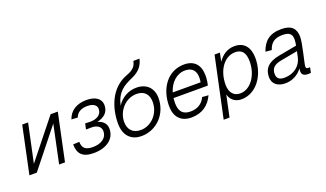

<svg xmlns="http://www.w3.org/2000/svg" viewBox="-83 -1319 3441 2028"><g transform="rotate(-20 1638.0 -305.5)"><path d="M26 0H109L450 -428L360 0H426L538 -530H457L112 -98L204 -530H138Z M747 12C886 12 989 -56 989 -173C989 -230 955 -267 894 -285C968 -302 1025 -342 1025 -426C1025 -498 964 -542 863 -542C749 -542 673 -489 645 -403L715 -399C732 -447 774 -479 850 -479C915 -479 954 -452 954 -410C954 -341 893 -311 821 -312L767 -314L753 -250L808 -251C878 -253 920 -222 920 -172C920 -93 850 -51 761 -51C677 -51 642 -82 642 -152L572 -149C572 -42 623 12 747 12Z M1281 16C1456 16 1587 -126 1587 -301C1587 -412 1518 -484 1403 -484C1311 -484 1233 -438 1183 -362C1215 -504 1291 -550 1394 -595C1488 -636 1524 -691 1540 -761L1471 -760C1460 -708 1437 -673 1356 -643C1159 -572 1092 -366 1092 -193C1092 -43 1182 16 1281 16ZM1297 -47C1207 -47 1159 -102 1159 -187C1159 -307 1255 -421 1383 -421C1471 -421 1515 -366 1515 -284C1515 -148 1411 -47 1297 -47Z M1845 12C1971 12 2049 -53 2093 -148L2023 -153C1995 -90 1938 -51 1858 -51C1774 -51 1732 -94 1732 -192C1732 -210 1733 -228 1735 -246H2121C2130 -279 2135 -319 2135 -354C2135 -472 2076 -542 1960 -542C1776 -542 1662 -382 1662 -182C1662 -63 1725 12 1845 12ZM1948 -479C2026 -479 2066 -435 2066 -359C2066 -336 2064 -320 2061 -305H1748C1779 -408 1854 -479 1948 -479Z M2155 150H2221L2272 -92C2285 -34 2333 12 2407 12C2573 12 2693 -151 2693 -347C2693 -466 2637 -542 2527 -542C2447 -542 2384 -500 2340 -433L2360 -530H2300ZM2416 -51C2346 -51 2300 -100 2300 -189C2300 -359 2394 -479 2511 -479C2587 -479 2624 -433 2624 -336C2624 -182 2534 -51 2416 -51Z M3089 -56C3089 -14 3114 2 3162 2C3172 2 3183 1 3190 0L3202 -59H3182C3165 -59 3157 -64 3157 -82C3157 -116 3214 -321 3214 -397C3214 -489 3167 -542 3054 -542C2921 -542 2853 -484 2815 -374L2884 -368C2910 -447 2958 -479 3044 -479C3123 -479 3149 -450 3149 -391C3149 -374 3146 -349 3141 -324L2941 -287C2814 -264 2758 -206 2758 -108C2758 -32 2815 12 2901 12C2983 12 3053 -30 3092 -86C3090 -76 3089 -65 3089 -56ZM2826 -120C2826 -185 2862 -217 2946 -232L3130 -266C3125 -240 3120 -216 3116 -200C3096 -111 3019 -47 2911 -47C2852 -47 2826 -72 2826 -120Z"/></g></svg>

Font: Geist Light
Style: Italic
Weight: 300
Italic angle: -12°
Designer: Basement.studio, Andrés Briganti, Mateo Zaragoza
Foundry: Basement.studio, Vercel, Andrés Briganti, Guido Ferreyra, Mateo Zaragoza
Version: Version 1.500